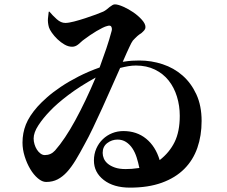

<svg xmlns="http://www.w3.org/2000/svg" viewBox="-20 -808 1040 879"><path d="M204 -683Q198 -705 199.5 -722.5Q201 -740 203 -754L206 -755Q221 -737 240 -720Q259 -703 279 -703Q294 -703 319 -709.5Q344 -716 370 -724.5Q396 -733 419 -741.5Q442 -750 453 -755Q461 -759 468 -764.5Q475 -770 482 -776Q489 -781 494.5 -784.5Q500 -788 506 -788Q520 -788 544 -777.5Q568 -767 590.5 -751.5Q613 -736 629.5 -717.5Q646 -699 646 -684Q646 -676 641 -670Q636 -664 628 -657Q617 -650 609 -643Q604 -638 598.5 -633Q593 -628 588 -622Q585 -618 581 -610.5Q577 -603 572 -592Q567 -581 560 -566Q553 -551 542 -525Q568 -529 584.5 -530Q601 -531 618 -531Q673 -531 724.5 -514Q776 -497 815.5 -462.5Q855 -428 879 -376Q903 -324 903 -254Q903 -187 883.5 -131Q864 -75 823.5 -34.5Q783 6 721 28.5Q659 51 575 51Q500 51 455 16Q410 -19 410 -73Q410 -103 421 -128Q432 -153 451 -171Q470 -189 494 -198.5Q518 -208 545 -208Q606 -208 649 -173Q692 -138 711 -75Q756 -110 779.5 -158Q803 -206 803 -278Q803 -324 790 -366Q777 -408 752 -439.5Q727 -471 689 -489.5Q651 -508 602 -508Q585 -508 567.5 -505Q550 -502 530 -497Q511 -455 490 -407Q469 -359 447.5 -312Q426 -265 405.5 -222Q385 -179 367 -147Q356 -127 346.5 -109.5Q337 -92 327 -76Q307 -43 287 -21Q267 1 244 13Q221 25 191 25Q173 25 153.5 8.5Q134 -8 118.5 -34Q103 -60 93 -92Q83 -124 83 -155Q83 -199 98.5 -238Q114 -277 152 -320Q168 -338 195 -362Q222 -386 258.5 -410.5Q295 -435 340 -458Q385 -481 436 -499Q453 -545 467 -586.5Q481 -628 491 -666Q494 -676 490 -685Q486 -694 471 -689Q462 -687 449 -680.5Q436 -674 421.5 -665.5Q407 -657 392.5 -647Q378 -637 366 -628Q356 -621 349.5 -614.5Q343 -608 336 -603Q324 -594 310 -594Q293 -594 275.5 -604Q258 -614 243 -628.5Q228 -643 217.5 -658Q207 -673 204 -683ZM185 -98Q213 -98 232 -119Q277 -170 324.5 -257Q372 -344 418 -453Q344 -412 291.5 -372Q239 -332 209 -300Q177 -267 155.5 -234Q134 -201 134 -174Q134 -161 138 -147.5Q142 -134 149 -123Q156 -112 165.5 -105Q175 -98 185 -98ZM450 -108Q450 -95 455.5 -82Q461 -69 473.5 -58.5Q486 -48 506 -41Q526 -34 555 -34Q569 -34 583.5 -35Q598 -36 618 -39Q613 -64 605.5 -87.5Q598 -111 586 -129Q574 -147 557 -158Q540 -169 518 -169Q492 -169 471 -153Q450 -137 450 -108Z"/></svg>

Font: XinYuGongZhangJiaSongA
Style: Regular
Weight: 900
Designer: XinYuGong
Foundry: Adobe Systems Incorporated
Version: Version 1.00